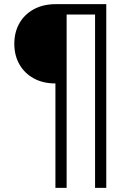

<svg xmlns="http://www.w3.org/2000/svg" viewBox="-20 -725 624 925"><path d="M247 180V-323Q187 -323 142.5 -347.5Q98 -372 73.5 -415Q49 -458 49 -514Q49 -570 73.5 -613Q98 -656 143 -680.5Q188 -705 249 -705H492V180H438V-655H301V180Z"/></svg>

Font: Mulish Light
Style: Regular
Weight: 300
Designer: Vernon Adams
Foundry: Vernon Adams
Version: Version 3.603; ttfautohint (v1.8.3)